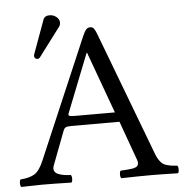

<svg xmlns="http://www.w3.org/2000/svg" viewBox="-52 -776 799 828"><g transform="rotate(-5 347.5 -361.5)"><path d="M263.2 -283.2H437L339.8 -549.8H337.9L237.8 -296.4Q234.4 -288.6 240.2 -285.9Q246.1 -283.2 263.2 -283.2ZM154.8 -79.1Q151.9 -71.8 151.6 -65.4Q151.4 -59.1 153.8 -54.4Q156.2 -49.8 159.9 -46.4Q163.6 -43 169.7 -40.5Q175.8 -38.1 181.4 -36.4Q187 -34.7 195.3 -33.4Q203.6 -32.2 209.7 -31.7Q215.8 -31.2 224.1 -30.8Q228.5 -26.4 228.5 -14.4Q228.5 -2.4 224.1 2Q149.9 0 96.2 0Q81.1 0 6.8 2Q2.4 -2.4 2.4 -14.4Q2.4 -26.4 6.8 -30.8Q44.9 -33.2 66.9 -46.4Q88.9 -59.6 106.9 -102.1L329.1 -622.1Q337.9 -642.6 345 -650.4Q352.1 -658.2 362.8 -658.2Q372.6 -658.2 378.2 -651.1Q383.8 -644 390.1 -627.9L595.2 -85.9Q600.6 -71.8 607.9 -61.8Q615.2 -51.8 621.6 -46.4Q627.9 -41 640.1 -37.6Q652.3 -34.2 658.4 -33.4Q664.6 -32.7 680.2 -31.2Q683.1 -30.8 685.1 -30.8Q689.5 -26.4 689.5 -14.4Q689.5 -2.4 685.1 2Q610.8 0 570.8 0Q514.2 0 439.9 2Q435.5 -2.4 435.5 -14.4Q435.5 -26.4 439.9 -30.8Q445.8 -31.2 455.3 -31.7Q464.8 -32.2 470.2 -32.7L483.4 -34.2Q491.2 -34.7 495.4 -35.9Q499.5 -37.1 504.6 -39.1Q509.8 -41 512 -43.7Q514.2 -46.4 515.9 -50.3Q517.6 -54.2 517.1 -59.6Q516.6 -64.9 514.2 -71.8L453.1 -241.2H245.1Q227.5 -241.2 220.7 -237.8Q213.9 -234.4 210 -224.1ZM192.9 -725.1Q208.5 -725.1 221.7 -714.8Q234.9 -704.6 234.9 -689.9Q234.9 -679.2 229 -671.9L137.2 -549.8Q131.3 -542 125 -542Q119.1 -542 115 -545.9Q110.8 -549.8 110.8 -555.2Q110.8 -559.1 112.8 -564.9L165 -708Q170.9 -725.1 192.9 -725.1Z"/></g></svg>

Font: Linux Libertine G
Style: Regular
Weight: 400
Designer: Philipp H. Poll
Foundry: Philipp H. Poll
Version: Version 4.7.5